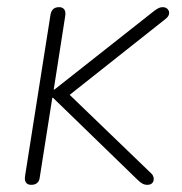

<svg xmlns="http://www.w3.org/2000/svg" viewBox="-20 -510 508 536"><path d="M67 6Q57 6 52.5 -0.5Q48 -7 50 -19L121 -469Q123 -480 129 -485Q135 -490 145 -490Q155 -490 159.5 -483.5Q164 -477 162 -465L130 -260H132L411 -480Q418 -485 423 -487.5Q428 -490 434 -490Q443 -490 448 -484.5Q453 -479 452 -471.5Q451 -464 442 -457L149 -225L155 -264L401 -27Q408 -21 409 -13Q410 -5 405.5 0.5Q401 6 391 6Q384 6 377.5 2.5Q371 -1 362 -10L128 -237H126L91 -15Q90 -5 84 0.5Q78 6 67 6Z"/></svg>

Font: Nunito ExtraLight ExtraLight
Style: Italic
Weight: 250
Italic angle: -9°
Version: Version 3.602